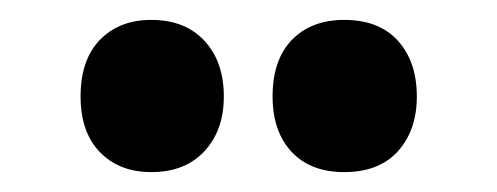

<svg xmlns="http://www.w3.org/2000/svg" viewBox="-20 -787 500 193"><path d="M61 -690Q61 -727 80.5 -747Q100 -767 132 -767Q166 -767 185.5 -746Q205 -725 205 -690Q205 -656 185.5 -635Q166 -614 132 -614Q100 -614 80.5 -634Q61 -654 61 -690ZM254 -690Q254 -727 273.5 -747Q293 -767 326 -767Q361 -767 380 -746Q399 -725 399 -690Q399 -656 380 -635Q361 -614 326 -614Q292 -614 273 -634.5Q254 -655 254 -690Z"/></svg>

Font: Noto Sans Thai Looped ExtraCondensed Black
Style: Regular
Weight: 900
Width: 2
Designer: Sasikarn Vongin, Ben Mitchell
Foundry: The Fontpad Ltd
Version: Version 1.001; ttfautohint (v1.8.4.7-5d5b)